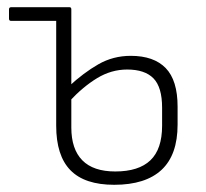

<svg xmlns="http://www.w3.org/2000/svg" viewBox="-20 -502 573 533"><path d="M11 -444Q5 -444 5 -450V-476Q5 -482 11 -482H154V-444ZM297 11Q215 11 175.5 -29.5Q136 -70 136 -153V-476Q136 -482 141 -482H173Q178 -482 178 -476V-148Q178 -88 208.5 -57Q239 -26 300 -26Q365 -26 397.5 -57Q430 -88 430 -153V-203Q430 -260 406 -284.5Q382 -309 333 -309Q289 -309 249.5 -285Q210 -261 172 -220L171 -262Q212 -300 253 -323.5Q294 -347 343 -347Q407 -347 440 -313Q473 -279 473 -206V-156Q473 -72 428.5 -30.5Q384 11 297 11Z"/></svg>

Font: Sofia Sans Semi Condensed ExtraLight
Style: Regular
Weight: 250
Version: Version 4.100